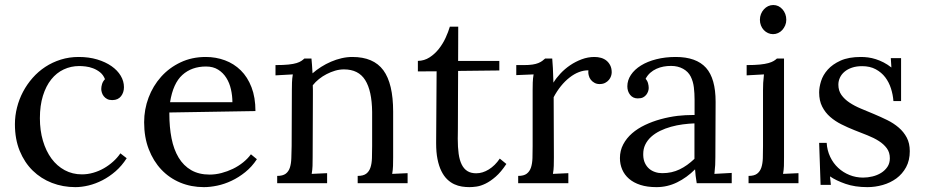

<svg xmlns="http://www.w3.org/2000/svg" viewBox="-20 -749 3780 785"><path d="M409.2 -425.3Q402.3 -442.9 389.2 -453.4Q376 -463.9 360.6 -469.7Q345.2 -475.6 329.8 -477.3Q314.5 -479 304.2 -479Q270 -479 240.5 -465.1Q210.9 -451.2 189.5 -424.3Q168 -397.5 155.5 -357.4Q143.1 -317.4 143.1 -265.6Q143.1 -215.8 155.5 -173.6Q168 -131.3 190.4 -100.8Q212.9 -70.3 244.6 -53.2Q276.4 -36.1 314.9 -36.1Q338.4 -36.1 361.3 -42.7Q384.3 -49.3 404.8 -61Q425.3 -72.8 442.6 -88.4Q460 -104 472.2 -122.1L498 -102.1Q478 -70.8 452.4 -48.6Q426.8 -26.4 398.7 -12Q370.6 2.4 342 9.3Q313.5 16.1 288.1 16.1Q237.3 16.1 192.4 -1.2Q147.5 -18.6 113.8 -51.5Q80.1 -84.5 60.5 -132.3Q41 -180.2 41 -241.2Q41 -275.9 49.6 -309.6Q58.1 -343.3 74.2 -373.8Q90.3 -404.3 113.3 -430.4Q136.2 -456.5 165.3 -475.6Q194.3 -494.6 228.8 -505.4Q263.2 -516.1 301.8 -516.1Q343.3 -516.1 377.4 -505.9Q411.6 -495.6 436 -478.5Q460.4 -461.4 473.6 -439.2Q486.8 -417 486.8 -392.6Q486.8 -371.1 474.9 -355.7Q462.9 -340.3 440.4 -339.8H438Q426.3 -339.8 418 -344.2Q409.7 -348.6 404.3 -355.5Q398.9 -362.3 396.5 -370.4Q394 -378.4 394 -384.8Q394 -394.5 397.2 -405.3Q400.4 -416 409.2 -425.3Z M822.3 -477.1Q763.7 -477.1 725.6 -442.6Q687.5 -408.2 675.3 -331.1H930.2Q930.2 -357.4 924.3 -383.5Q918.5 -409.7 905.5 -430.4Q892.6 -451.2 872.1 -464.1Q851.6 -477.1 822.3 -477.1ZM1024.4 -294.9 672.4 -289.1V-283.2Q672.4 -229 681.4 -183.3Q690.4 -137.7 710.4 -104.5Q730.5 -71.3 762 -53.2Q793.5 -35.2 837.4 -35.2Q860.8 -35.2 885.3 -41.5Q909.7 -47.9 932.4 -58.8Q955.1 -69.8 974.1 -85.2Q993.2 -100.6 1005.9 -118.2L1030.3 -98.1Q1009.8 -66.9 982.7 -45.2Q955.6 -23.4 926.5 -9.8Q897.5 3.9 868.2 10Q838.9 16.1 813.5 16.1Q761.7 16.1 717 -2.4Q672.4 -21 639.6 -55.7Q606.9 -90.3 588.1 -139.2Q569.3 -188 569.3 -249Q569.3 -301.8 587.4 -349.9Q605.5 -397.9 638.7 -435.1Q671.9 -472.2 718.3 -494.1Q764.6 -516.1 821.3 -516.1Q862.8 -516.1 899.7 -502.4Q936.5 -488.8 964.4 -461.4Q992.2 -434.1 1008.3 -392.3Q1024.4 -350.6 1024.4 -294.9Z M1173.3 -379.9Q1173.3 -395.5 1173.8 -411.6Q1174.3 -427.7 1177.2 -444.8L1106.4 -440.9V-482.9Q1139.2 -482.9 1159.7 -485.1Q1180.2 -487.3 1192.6 -491.2Q1205.1 -495.1 1211.9 -499.8Q1218.8 -504.4 1224.6 -509.8H1253.4Q1254.4 -498.5 1255.6 -484.1Q1256.8 -469.7 1257.8 -449.2Q1273.9 -463.4 1293.2 -475.6Q1312.5 -487.8 1333.5 -496.8Q1354.5 -505.9 1376.7 -511Q1398.9 -516.1 1420.4 -516.1Q1507.3 -516.1 1547.4 -461.7Q1587.4 -407.2 1587.4 -292.5V-106Q1587.4 -85.9 1586.9 -70.6Q1586.4 -55.2 1583.5 -38.1L1646.5 -41V0H1442.4V-29.8Q1465.3 -29.8 1477.3 -38.8Q1489.3 -47.9 1494.6 -64Q1500 -80.1 1500.7 -102.5Q1501.5 -125 1501.5 -151.9V-291.5Q1500.5 -377.9 1473.1 -421.6Q1445.8 -465.3 1386.2 -465.3Q1368.2 -465.3 1350.1 -460Q1332 -454.6 1315.4 -446Q1298.8 -437.5 1284.2 -425.8Q1269.5 -414.1 1258.8 -400.4Q1259.3 -391.6 1259.3 -381.6Q1259.3 -371.6 1259.3 -361.3L1258.3 -106Q1258.3 -85.9 1257.8 -70.6Q1257.3 -55.2 1254.4 -38.1L1317.4 -41V0H1113.3V-29.8Q1136.2 -29.8 1148.2 -38.8Q1160.2 -47.9 1165.3 -64Q1170.4 -80.1 1171.1 -102.5Q1171.9 -125 1172.4 -151.9Z M1688.5 -500Q1714.8 -500.5 1736.3 -514.4Q1757.8 -528.3 1774.2 -549.1Q1790.5 -569.8 1801.8 -594.2Q1813 -618.7 1819.3 -640.1H1853.5Q1853.5 -600.1 1853.3 -565.4Q1853 -530.8 1853 -500H2021.5V-460.9L1853 -459Q1852.5 -394 1852.5 -348.1Q1852.5 -302.2 1852.3 -271.5Q1852.1 -240.7 1852.1 -222.9Q1852.1 -205.1 1851.8 -195.8Q1851.6 -186.5 1851.6 -183.8Q1851.6 -181.2 1851.6 -180.7Q1851.6 -146.5 1855.2 -120.4Q1858.9 -94.2 1867.7 -76.4Q1876.5 -58.6 1890.9 -49.6Q1905.3 -40.5 1927.2 -40.5Q1953.1 -40.5 1978.5 -56.2Q2003.9 -71.8 2023.4 -100.6L2050.3 -78.6Q2028.3 -45.4 2006.6 -26.6Q1984.9 -7.8 1965.3 1.7Q1945.8 11.2 1929 13.7Q1912.1 16.1 1899.4 16.1Q1884.3 16.1 1868.4 13.7Q1852.5 11.2 1837.2 4.2Q1821.8 -2.9 1808.3 -15.9Q1794.9 -28.8 1784.7 -49.3Q1774.4 -69.8 1768.6 -99.1Q1763.2 -126 1763.2 -162.6V-168.5L1765.1 -457.5L1688.5 -457Z M2385.7 -461.4H2383.3Q2365.7 -461.4 2346.7 -454.1Q2327.6 -446.8 2308.8 -432.1Q2290 -417.5 2273.4 -397Q2256.8 -376.5 2243.7 -351.6L2244.6 -106Q2244.6 -85.9 2244.1 -70.6Q2243.7 -55.2 2240.7 -38.1L2303.7 -41V0H2098.6V-29.8Q2121.6 -29.8 2133.5 -38.8Q2145.5 -47.9 2150.9 -64Q2156.2 -80.1 2157 -102.5Q2157.7 -125 2157.7 -151.9V-380.4Q2157.7 -396 2158.2 -411.9Q2158.7 -427.7 2161.6 -444.8L2090.8 -441.9V-482.9H2121.6Q2143.1 -482.9 2157.2 -485.1Q2171.4 -487.3 2180.9 -491.2Q2190.4 -495.1 2196.8 -499.8Q2203.1 -504.4 2209 -509.8H2237.8Q2239.3 -494.1 2240.5 -470.9Q2241.7 -447.8 2242.7 -411.1Q2253.9 -429.7 2271.5 -448.5Q2289.1 -467.3 2311 -482.2Q2333 -497.1 2358.4 -506.6Q2383.8 -516.1 2410.6 -516.1Q2424.3 -516.1 2437.3 -512.5Q2450.2 -508.8 2459.7 -501Q2469.2 -493.2 2475.1 -481.4Q2481 -469.7 2481 -453.1Q2481 -446.3 2478.3 -438Q2475.6 -429.7 2469.5 -422.4Q2463.4 -415 2454.1 -410.2Q2444.8 -405.3 2431.2 -405.3Q2419.9 -405.3 2410.9 -410.2Q2401.9 -415 2395.8 -422.6Q2389.6 -430.2 2387.2 -440.4Q2385.3 -446.8 2385.3 -454.1Q2385.3 -457.5 2385.7 -461.4Z M2819.3 -244.6Q2796.4 -243.7 2771.7 -240.5Q2747.1 -237.3 2723.4 -230.7Q2699.7 -224.1 2678.7 -213.9Q2657.7 -203.6 2642.1 -189.5Q2626.5 -175.3 2617.7 -156.7Q2609.9 -140.1 2609.9 -119.6V-114.7Q2610.4 -96.2 2616.9 -82.3Q2623.5 -68.4 2634 -59.3Q2644.5 -50.3 2658.2 -45.7Q2671.9 -41 2687.5 -41Q2707.5 -41 2725.1 -44.9Q2742.7 -48.8 2758.5 -56.4Q2774.4 -64 2789.3 -74.7Q2804.2 -85.4 2819.3 -99.6ZM2544.9 -396Q2544.9 -420.9 2559.6 -442.9Q2574.2 -464.8 2600.6 -481.2Q2627 -497.6 2663.3 -506.8Q2699.7 -516.1 2742.7 -516.1Q2826.7 -516.1 2866.7 -471.7Q2905.8 -427.7 2905.8 -333V-330.6L2904.8 -106Q2904.8 -90.3 2904.1 -74.5Q2903.3 -58.6 2900.9 -38.1L2971.7 -42V0H2828.6Q2825.7 -17.1 2824.2 -29.8Q2822.8 -42.5 2821.8 -56.6Q2788.1 -22.9 2748.3 -3.4Q2708.5 16.1 2664.1 16.1Q2626.5 16.1 2598.4 7.1Q2570.3 -2 2551.8 -18.1Q2533.2 -34.2 2523.9 -55.9Q2514.6 -77.6 2514.6 -102.5Q2514.6 -133.3 2528.1 -158.7Q2541.5 -184.1 2564.2 -203.9Q2586.9 -223.6 2617.2 -238Q2647.5 -252.4 2681.4 -261.7Q2715.3 -271 2751 -275.4Q2782.2 -278.8 2812.5 -278.8H2819.8V-341.3Q2819.8 -367.2 2816.9 -391.6Q2814 -416 2804 -436Q2793.9 -456.1 2772.7 -467.8Q2751.5 -479.5 2723.6 -479.5Q2707.5 -479.5 2692.9 -476.8Q2678.2 -474.1 2664.1 -467.8Q2649.9 -461.4 2638.4 -451.2Q2627 -440.9 2619.6 -426.8Q2627 -418.5 2629.6 -408.4Q2632.3 -398.4 2632.3 -389.2Q2632.3 -383.3 2629.9 -375.7Q2627.4 -368.2 2622.3 -361.6Q2617.2 -355 2609.1 -350.8Q2601.1 -346.7 2587.4 -346.7Q2567.9 -346.7 2556.4 -361.1Q2544.9 -375.5 2544.9 -396Z M3099.6 -379.9Q3099.6 -395.5 3100.3 -410.2Q3101.1 -424.8 3103.5 -444.8L3032.7 -440.9V-482.9Q3065.4 -482.9 3086.9 -485.1Q3108.4 -487.3 3122.1 -491.2Q3135.7 -495.1 3143.3 -499.8Q3150.9 -504.4 3156.7 -509.8H3185.5V-106Q3185.5 -85.9 3185.1 -70.6Q3184.6 -55.2 3181.6 -38.1L3244.6 -41V0H3040.5V-29.8Q3063.5 -29.8 3075.4 -38.8Q3087.4 -47.9 3092.8 -64Q3098.1 -80.1 3098.9 -102.5Q3099.6 -125 3099.6 -151.9ZM3194.8 -668Q3194.8 -655.8 3190.2 -645Q3185.5 -634.3 3178.2 -626.2Q3170.9 -618.2 3161.1 -613.8Q3151.4 -609.4 3140.6 -609.4Q3129.9 -609.4 3120.1 -613.8Q3110.4 -618.2 3102.8 -626.2Q3095.2 -634.3 3091.1 -645Q3086.9 -655.8 3086.9 -668Q3086.9 -680.7 3091.3 -691.7Q3095.7 -702.6 3103.3 -710.9Q3110.8 -719.2 3120.6 -723.9Q3130.4 -728.5 3141.6 -728.5Q3152.8 -728.5 3162.4 -723.9Q3171.9 -719.2 3179.2 -710.9Q3186.5 -702.6 3190.7 -691.7Q3194.8 -680.7 3194.8 -668Z M3508.8 -22.9Q3527.8 -22.9 3547.1 -27.6Q3566.4 -32.2 3582.3 -42Q3598.1 -51.8 3608.2 -66.7Q3618.2 -81.5 3618.2 -102.1Q3618.2 -126 3605.7 -142.8Q3593.3 -159.7 3573 -172.6Q3552.7 -185.5 3526.6 -195.8Q3500.5 -206.1 3473.4 -216.8Q3446.3 -227.5 3420.4 -240.5Q3394.5 -253.4 3374.3 -271Q3354 -288.6 3341.6 -313Q3329.1 -337.4 3329.1 -371.1Q3329.1 -392.1 3336.9 -417.2Q3344.7 -442.4 3364.3 -464.4Q3383.8 -486.3 3416.7 -501.2Q3449.7 -516.1 3500 -516.1Q3513.7 -516.1 3529.1 -514.2Q3544.4 -512.2 3560.5 -507.1Q3576.7 -502 3592.8 -493.7Q3608.9 -485.4 3624.5 -473.1L3622.1 -511.2H3664.1V-335.9H3632.8Q3630.9 -361.8 3622.8 -387.2Q3614.7 -412.6 3599.4 -432.9Q3584 -453.1 3560.5 -465.8Q3537.1 -478.5 3504.9 -478.5Q3481.4 -478.5 3463.4 -472.4Q3445.3 -466.3 3432.9 -455.8Q3420.4 -445.3 3414.1 -431.6Q3407.7 -418 3407.7 -402.8Q3407.7 -378.4 3420.2 -360.8Q3432.6 -343.3 3453.1 -329.6Q3473.6 -315.9 3500 -304.9Q3526.4 -293.9 3553.7 -282.5Q3581.1 -271 3607.4 -258.1Q3633.8 -245.1 3654.3 -227.5Q3674.8 -210 3687.3 -186.5Q3699.7 -163.1 3699.7 -130.9Q3699.7 -93.3 3684.6 -65.4Q3669.4 -37.6 3644.8 -19.5Q3620.1 -1.5 3589.1 7.3Q3558.1 16.1 3526.4 16.1Q3475.6 16.1 3437 2.7Q3398.4 -10.7 3373.5 -27.8L3377 6.8H3335L3329.1 -165H3359.9Q3361.8 -133.8 3374.3 -107.7Q3386.7 -81.5 3407 -62.7Q3427.2 -43.9 3453.4 -33.4Q3479.5 -22.9 3508.8 -22.9Z"/></svg>

Font: DimaThulth2
Style: Regular
Weight: 400
Designer: R.Balvardi
Foundry: R.Balvardi (R.Balvardi@gmail.com)
Version: Version 1.00;November 13, 2018;FontCreator 11.5.0.2427 64-bi